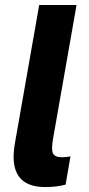

<svg xmlns="http://www.w3.org/2000/svg" viewBox="-20 -740 356 769"><path d="M40 -167.8 137 -720H286.6L192.2 -182.8Q185 -141 192.3 -125.6Q199.6 -110.2 228.8 -110.2Q246.4 -110.2 262.2 -113.6L242.8 -0.6Q206.8 9.2 160.8 9.2Q84.6 9.2 54.3 -35Q24 -79.2 40 -167.8Z"/></svg>

Font: Fixel Italic Variable Display Thin
Style: Italic
Weight: 100
Italic angle: -10°
Designer: AlfaBravo + MacPaw
Foundry: Kyrylo Tkachov, Marchela Mozhyna, Serhii Makarenko, Maria Weinstein, Zakhar Kryvoshyya
Version: Version 1.210;Glyphs 3.2 (3217)